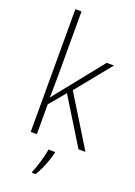

<svg xmlns="http://www.w3.org/2000/svg" viewBox="-181 -828 783 1117"><g transform="rotate(20 211.0 -269.5)"><path d="M120 -375V-760H82V0H120V-185L203 -284L378 0H421L229 -312L405 -529H360L168 -289C150 -268 137 -250 119 -227H118C119 -278 120 -324 120 -375ZM255 69V61H214C209 103 185 180 170 213V221H192C221 176 243 117 255 69Z"/></g></svg>

Font: Noto Sans Thai SemCond ExtLt
Style: Regular
Weight: 200
Width: 4
Designer: Monotype Design Team
Foundry: Monotype Imaging Inc.
Version: Version 2.002